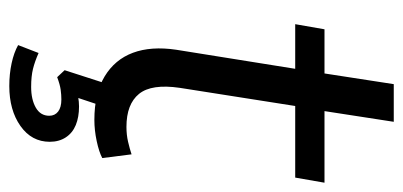

<svg xmlns="http://www.w3.org/2000/svg" viewBox="-247 -428 867 413"><g transform="rotate(90 186.5 -221.5)"><path d="M238 9Q181 9 144.5 -13Q108 -35 93.5 -74Q79 -113 87 -167L128 -423H32L43 -486H138L161 -635H242L219 -486H373L362 -423H208L169 -175Q160 -114 182 -87Q204 -60 253 -60Q270 -60 285 -63.5Q300 -67 312 -71L320 -8Q307 -1 283.5 4Q260 9 238 9ZM165 192Q139 192 116 187Q93 182 77 173L94 129Q112 137 128 141Q144 145 167 145Q194 145 211.5 135Q229 125 229 106Q229 94 220 87Q211 80 194 80Q184 80 173 81.5Q162 83 146 89L131 73L161 -20H212L187 55L163 49Q176 46 187.5 44Q199 42 209 42Q232 42 249 49Q266 56 275.5 70.5Q285 85 285 105Q285 144 251 168Q217 192 165 192Z"/></g></svg>

Font: Nunito Sans 12pt
Style: Italic
Weight: 400
Italic angle: -9°
Designer: Vernon Adams
Foundry: Vernon Adams
Version: Version 3.101;gftools[0.9.27]